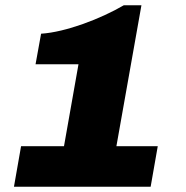

<svg xmlns="http://www.w3.org/2000/svg" viewBox="-20 -709 707 729"><path d="M33 0H552L579 -154H422L517 -689H450C363 -638 230 -587 136 -581L115 -465H278L223 -154H60Z"/></svg>

Font: Archivo Black
Style: Italic
Weight: 900
Italic angle: -10°
Designer: Hector Gatti
Foundry: Omnibus-Type
Version: Version 2.001